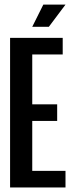

<svg xmlns="http://www.w3.org/2000/svg" viewBox="-20 -826 333 846"><path d="M122.1 -73.2H268.6V0H24.4V-659.2H256.3V-585.9H122.1V-366.2H231.9V-293H122.1ZM170.9 -805.7H268.6L195.3 -708H122.1Z"/></svg>

Font: Alegre Sans
Style: Regular
Weight: 400
Width: 3
Designer: GrandChaos9000
Version: Version 1.2.6 - August 1, 2014